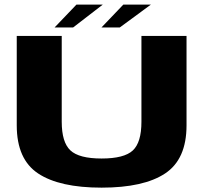

<svg xmlns="http://www.w3.org/2000/svg" viewBox="-20 -836 924 860"><path d="M435 4.5Q246.5 4.5 150.8 -59Q55 -122.5 55 -274.5V-675H256.5V-290.5Q256.5 -199 295.2 -162.5Q334 -126 435 -126Q536 -126 574.8 -162Q613.5 -198 613.5 -290.5V-675H815.5V-274.5Q815.5 -122.5 719.5 -59Q623.5 4.5 435 4.5ZM322.5 -815.5H440.5L307.5 -713H224.5ZM532.5 -815.5H656L516.5 -713H434.5Z"/></svg>

Font: Anybody Wide
Style: Bold
Weight: 700
Width: 7
Designer: Tyler Finck
Foundry: Etcetera Type Company
Version: Version 1.000; ttfautohint (v1.8)